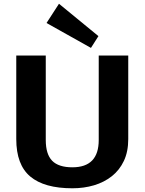

<svg xmlns="http://www.w3.org/2000/svg" viewBox="-20 -997 773 1027"><path d="M367.2 10.1Q216.9 10.1 141.9 -52.8Q67 -115.7 67 -253.2V-700H224.8V-248Q224.8 -172.2 259 -137.1Q293.3 -102.1 367.2 -102.1Q508.1 -102.1 508.1 -248V-700H666V-253.2Q666 -185.9 642.7 -136.5Q619.5 -87.1 578.2 -54.5Q536.9 -21.9 482.9 -5.9Q428.8 10.1 367.2 10.1ZM506.5 -803.8 466.5 -740.8 228.9 -874 295.5 -976.9Z"/></svg>

Font: Pathway Extreme 8pt Thin
Style: Regular
Weight: 100
Designer: Eduardo Rodriguez Tunni
Foundry: Eduardo Rodriguez Tunni
Version: Version 1.000